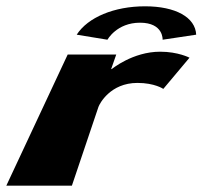

<svg xmlns="http://www.w3.org/2000/svg" viewBox="-29 -589 642 609"><path d="M-9 0H199L283.3 -250C286.8 -260 320.9 -326 406.9 -326C461.9 -326 489 -307 489 -307L572.1 -406C572.1 -406 536 -425 479 -425C392 -425 325.6 -370 325.6 -370H323.6L339.7 -416H185.7ZM311.8 -463C311.8 -463 341.1 -517 415.1 -517C490.1 -517 486.8 -463 486.8 -463L593.3 -479C590.7 -534 528.1 -569 431.1 -569C333.1 -569 249.7 -534 214.3 -479Z"/></svg>

Font: Hussar Milosc
Style: Obl
Weight: 700
Foundry: Cannot Into Space Fonts
Version: Version 1.02